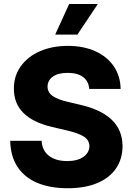

<svg xmlns="http://www.w3.org/2000/svg" viewBox="-20 -951 678 980"><path d="M325.2 -579.1Q275.9 -579.1 249.3 -559.6Q222.7 -540 222.7 -508.8Q222.7 -478.5 250 -460.2Q277.3 -441.9 328.1 -430.7L389.6 -416Q494.1 -392.6 549.6 -340.3Q605 -288.1 605.5 -205.1Q605 -138.7 571.5 -90.3Q538.1 -42 475.3 -16.1Q412.6 9.8 325.2 9.8Q236.3 9.8 171.1 -17.3Q106 -44.4 69.8 -98.6Q33.7 -152.8 32.2 -232.4H192.4Q195.3 -182.1 230.2 -155.5Q265.1 -128.9 323.2 -128.9Q375 -128.9 405.3 -149.9Q435.5 -170.9 436.5 -205.1Q436 -235.4 408.7 -253.4Q381.3 -271.5 321.3 -285.2L247.1 -302.7Q50.8 -348.1 50.8 -498Q50.3 -562.5 85.7 -612.3Q121.1 -662.1 183.8 -689.5Q246.6 -716.8 326.2 -716.8Q406.7 -716.8 467.3 -689.2Q527.8 -661.6 561.3 -611.8Q594.7 -562 595.7 -497.1H435.5Q432.6 -536.1 404.3 -557.6Q376 -579.1 325.2 -579.1ZM333 -930.7H479.5L375 -774.4H261.7Z"/></svg>

Font: Pretendard Std ExtraBold
Style: Regular
Weight: 800
Designer: Base glyphs from Inter by Rasmus Andersson; Hangeul glyphs from Noto Sans CJK(Source Han Sans) by Jang Soo-young and Kan
Foundry: Kil Hyung-jin
Version: Version 1.309